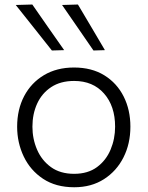

<svg xmlns="http://www.w3.org/2000/svg" viewBox="-20 -798 637 829"><path d="M300.5 10.5Q221 10.5 166 -26Q111 -62.5 82.5 -122.2Q54 -182 54 -251Q54 -325 84.2 -382.8Q114.5 -440.5 169.8 -473.5Q225 -506.5 299.5 -506.5Q376 -506.5 430.5 -472.8Q485 -439 514 -381.2Q543 -323.5 543 -251Q543 -177.5 513.2 -118.5Q483.5 -59.5 429 -24.5Q374.5 10.5 300.5 10.5ZM300 -47.5Q359.5 -47.5 398.8 -76.5Q438 -105.5 457.5 -152Q477 -198.5 477 -251Q477 -340 429.2 -394.2Q381.5 -448.5 300 -448.5Q241.5 -448.5 201.2 -422Q161 -395.5 140.5 -350.8Q120 -306 120 -251Q120 -198.5 140 -152Q160 -105.5 200 -76.5Q240 -47.5 300 -47.5ZM204 -580Q165.5 -629 126.5 -677.8Q87.5 -726.5 48 -776.5L119.5 -778.5Q153.5 -729.5 188 -680Q222.5 -630.5 257 -581.5ZM383.5 -580Q350 -629 316.2 -677.8Q282.5 -726.5 248 -776.5L316.5 -778.5Q345.5 -729.5 374.8 -680.2Q404 -631 433 -581.5Z"/></svg>

Font: Commissioner Light
Style: Regular
Weight: 300
Designer: Kostas Bartsokas
Foundry: Kostas Bartsokas
Version: Version 1.000; ttfautohint (v1.8.3)